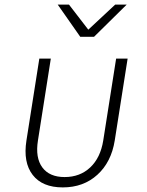

<svg xmlns="http://www.w3.org/2000/svg" viewBox="-20 -805 640 835"><path d="M253 10Q164 10 122 -44.5Q80 -99 95 -194L151 -550H201L145 -194Q133 -119 164 -77Q195 -35 261 -35Q328 -35 372.5 -77Q417 -119 429 -194L485 -550H535L479 -194Q464 -100 403.5 -45Q343 10 253 10ZM329 -645 231 -785H280L364 -676L481 -785H531L389 -645Z"/></svg>

Font: NKDuy Mono Thin
Style: Italic
Weight: 100
Italic angle: -9°
Monospace: yes
Designer: NKDuy
Foundry: NKDuy
Version: Version 2.251; ttfautohint (v1.8.4.7-5d5b)